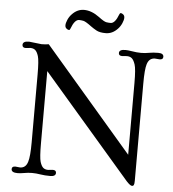

<svg xmlns="http://www.w3.org/2000/svg" viewBox="-58 -899 875 973"><g transform="rotate(5 379.5 -412.5)"><path d="M269 -817.4Q295.9 -846.2 330.1 -846.2Q368.7 -846.2 408.2 -816.9Q436.5 -795.4 448.2 -793.7Q460 -792 469.7 -792Q492.2 -792 509.8 -838.9Q512.2 -846.2 517.3 -846.2Q522.5 -846.2 529.5 -840.6Q536.6 -835 536.6 -824Q536.6 -813 529.3 -796.1Q522 -779.3 509.8 -766.6Q483.4 -738.3 449.2 -738.3Q418.5 -738.3 401.6 -747.8Q384.8 -757.3 373.5 -765.6Q342.8 -788.6 331.1 -790.8Q319.3 -793 309.6 -793Q287.1 -793 269.5 -745.6Q267.6 -741.2 266.6 -739.7Q265.6 -738.3 261.2 -738.3Q256.8 -738.3 249.8 -743.9Q242.7 -749.5 242.7 -760.5Q242.7 -771.5 249.8 -788.1Q256.8 -804.7 269 -817.4ZM66.4 7.3Q34.7 7.3 34.7 -10.7Q34.7 -24.9 52.2 -24.9L76.2 -22.5Q105.5 -22.5 115.2 -55.2Q124 -83 124 -154.8V-498.5Q124 -570.8 117.2 -592.5Q110.4 -614.3 100.8 -622.3Q91.3 -630.4 76.2 -630.4L52.2 -627.9Q34.7 -627.9 34.7 -642.6Q34.7 -661.6 66.4 -661.6L130.4 -654.3Q150.9 -654.3 167 -657.2L616.7 -134.3V-499.5Q616.7 -570.8 609.1 -593.3Q601.6 -615.7 591.8 -623.8Q582 -631.8 566.4 -631.8L542.5 -629.9Q524.9 -629.9 524.9 -644Q524.9 -662.1 556.6 -662.1Q568.8 -662.1 589.4 -658.7Q615.2 -654.3 636.2 -654.3Q657.2 -654.3 677.2 -658.2Q697.3 -662.1 724.1 -662.1Q751 -662.1 751 -644Q751 -629.9 733.4 -629.9L709.5 -631.8Q679.7 -631.8 669.9 -599.1Q661.6 -573.2 661.6 -499.5V-6.3Q661.6 10.3 658.7 15.6Q655.8 21 649.4 21Q640.6 21 621.6 0.5L171.4 -521V-154.8Q171.4 -81.1 178 -59.8Q184.6 -38.6 194.1 -30.5Q203.6 -22.5 219.2 -22.5L242.7 -24.9Q260.3 -24.9 260.3 -10.7Q260.3 7.3 232.2 7.3Q204.1 7.3 182.4 3.7Q160.6 0 140.1 0Q119.6 0 99.9 3.7Q80.1 7.3 66.4 7.3Z"/></g></svg>

Font: Ovo
Style: Regular
Weight: 400
Designer: Nicole Fally
Foundry: Sorkin Type Co.
Version: Version 1.001